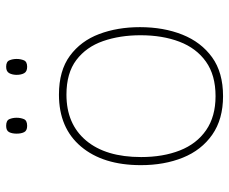

<svg xmlns="http://www.w3.org/2000/svg" viewBox="-82 -672 763 640"><g transform="rotate(-90 300.0 -351.5)"><path d="M300 10Q223 10 171.5 -26Q120 -62 95 -124Q70 -186 70 -264Q70 -390 132 -463.5Q194 -537 305 -537Q385 -537 434.5 -500.5Q484 -464 507 -403Q530 -342 530 -267Q530 -188 505 -125.5Q480 -63 429.5 -26.5Q379 10 300 10ZM300 -15Q370 -15 415 -47Q460 -79 481.5 -135.5Q503 -192 503 -265Q503 -334 483.5 -390Q464 -446 420.5 -479Q377 -512 305 -512Q207 -512 152 -446.5Q97 -381 97 -263Q97 -190 119 -134Q141 -78 186.5 -46.5Q232 -15 300 -15ZM398 -643Q382 -643 376.5 -653Q371 -663 371 -678Q371 -692 376.5 -702.5Q382 -713 398 -713Q415 -713 419.5 -702Q424 -691 424 -678Q424 -665 419.5 -654Q415 -643 398 -643ZM201 -643Q185 -643 180 -653Q175 -663 175 -678Q175 -693 180 -703Q185 -713 201 -713Q219 -713 223.5 -702Q228 -691 228 -678Q228 -665 223.5 -654Q219 -643 201 -643Z"/></g></svg>

Font: Noto Sans Mono Thin
Style: Regular
Weight: 100
Designer: Monotype Design Team
Foundry: Monotype Imaging Inc.
Version: Version 2.014